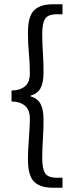

<svg xmlns="http://www.w3.org/2000/svg" viewBox="-20 -728 343 900"><path d="M228 152Q169 152 140 124Q111 96 111 19Q111 -8 112.5 -32.5Q114 -57 115.5 -80Q117 -103 118.5 -126Q120 -149 120 -174Q120 -189 116 -202.5Q112 -216 102.5 -227Q93 -238 76 -245Q59 -252 34 -252V-304Q59 -304 76 -311Q93 -318 102.5 -328.5Q112 -339 116 -353Q120 -367 120 -381Q120 -432 115.5 -476Q111 -520 111 -575Q111 -652 140 -680Q169 -708 228 -708H273V-661H246Q205 -661 191.5 -640Q178 -619 178 -570Q178 -524 181 -482Q184 -440 184 -389Q184 -340 170 -314.5Q156 -289 124 -280V-276Q156 -267 170 -241Q184 -215 184 -167Q184 -116 181 -74Q178 -32 178 14Q178 63 191.5 84Q205 105 246 105H273V152Z"/></svg>

Font: CV Source Sans
Style: Regular
Weight: 400
Designer: Paul D. Hunt
Foundry: Adobe Systems Incorporated
Version: Version 3.001